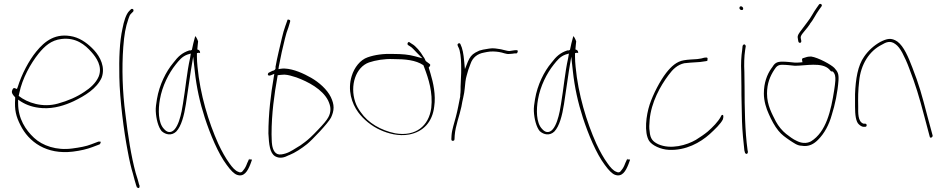

<svg xmlns="http://www.w3.org/2000/svg" viewBox="-20 -741 4797 975"><path d="M42 -282C36 -270 47 -257 57 -247V-239C53 -181 62 -149 83 -107C126 -19 217 45 350 29C390 24 423 16 449 6L486 -8C488 -9 490 -12 491 -18C493 -20 493 -21 488 -22H480L443 -8C418 2 385 8 347 13C267 24 196 -1 153 -41C110 -81 72 -138 72 -217V-235L87 -225C116 -207 150 -195 195 -192C255 -188 311 -207 354 -227C412 -255 471 -291 496 -346C516 -400 489 -452 458 -486C430 -516 395 -544 352 -555C263 -576 208 -533 164 -479C127 -434 90 -364 70 -299L66 -289L56 -293C49 -296 46 -292 42 -283ZM75 -254 78 -268C93 -343 136 -419 176 -469C207 -507 240 -537 292 -543C365 -552 412 -514 445 -476C468 -450 502 -404 481 -352C467 -319 437 -293 409 -275C371 -249 325 -229 274 -215C196 -193 119 -219 75 -254ZM78 -268Z M586 -350C588 -236 609 -74 628 24C637 74 646 112 655 141C663 170 667 188 670 195V196L675 210C683 216 689 216 689 203L685 192V191C683 182 678 165 669 137C646 52 630 -51 617 -161C602 -272 598 -394 606 -502C611 -566 617 -601 632 -645C636 -657 639 -666 647 -673L656 -682C657 -683 658 -686 658 -688C658 -693 655 -696 650 -696C648 -696 646 -695 645 -694L636 -685C620 -669 609 -633 602 -596C587 -529 584 -444 586 -350Z M771 -176C773 -136 784 -95 801 -75C822 -56 852 -51 875 -73C901 -100 915 -155 924 -212C933 -267 940 -325 949 -381L961 -453L969 -380C978 -297 995 -220 1020 -143C1047 -60 1088 39 1131 96C1152 125 1169 142 1184 147C1219 159 1237 129 1251 94L1259 72C1261 70 1258 69 1253 68C1247 72 1246 69 1245 63V66L1235 88C1230 102 1224 114 1216 123C1209 135 1200 137 1189 131C1175 126 1160 110 1144 87C1126 62 1107 29 1088 -12C1039 -121 996 -262 983 -402C981 -421 980 -438 980 -453V-471L988 -473C994 -473 996 -472 996 -471V-473C996 -482 993 -487 982 -490C983 -507 985 -518 986 -531C981 -545 975 -555 972 -558C972 -557 970 -553 969 -549C966 -539 957 -503 954 -486L953 -488C949 -484 949 -485 941 -485C905 -473 885 -455 860 -422C823 -378 789 -310 777 -238C773 -214 770 -194 771 -176ZM792 -236C804 -305 837 -369 872 -413C889 -434 904 -454 932 -464L949 -469L945 -445C929 -375 922 -290 909 -214C904 -180 885 -61 835 -71C827 -73 820 -78 813 -86C782 -117 783 -186 792 -236Z M1341 -367C1337 -357 1348 -355 1356 -359L1373 -366L1370 -348C1355 -262 1343 -162 1343 -63C1346 -7 1350 37 1378 53C1400 65 1423 60 1447 47H1448C1480 34 1511 13 1539 -9C1564 -29 1647 -116 1661 -144C1669 -161 1674 -178 1674 -195C1674 -212 1669 -229 1660 -248C1641 -287 1600 -323 1560 -346C1523 -367 1472 -391 1425 -393C1419 -393 1413 -393 1407 -392L1394 -390L1396 -404C1405 -453 1416 -501 1427 -545C1432 -565 1437 -583 1445 -603L1453 -630C1454 -633 1454 -635 1453 -638C1452 -640 1439 -645 1439 -638V-637L1429 -609C1422 -590 1417 -571 1412 -550C1401 -502 1388 -452 1379 -401V-400C1379 -400 1383 -389 1370 -383C1370 -383 1364 -381 1363 -381L1345 -372C1343 -371 1343 -371 1341 -367ZM1359 -59V-60C1359 -164 1373 -263 1389 -352L1390 -359C1401 -360 1411 -362 1424 -362H1425C1444 -361 1463 -355 1485 -348C1545 -326 1617 -288 1646 -231C1653 -216 1658 -201 1658 -187C1658 -173 1655 -159 1647 -145C1639 -130 1621 -109 1594 -81C1567 -52 1544 -31 1529 -20C1514 -8 1498 3 1483 11C1462 24 1440 39 1409 43C1377 48 1366 20 1362 -4C1359 -23 1360 -44 1359 -59Z M1766 -355C1744 -284 1766 -216 1799 -171C1825 -135 1868 -100 1911 -81C1950 -63 2005 -48 2058 -58C2130 -72 2176 -122 2185 -200C2194 -258 2180 -322 2166 -368L2157 -398C2161 -402 2169 -411 2162 -416L2142 -431C2138 -438 2136 -447 2130 -453C2116 -478 2091 -508 2072 -518L2060 -526C2057 -529 2054 -528 2051 -524C2045 -513 2056 -510 2062 -506C2073 -500 2086 -484 2098 -472L2125 -445L2088 -455C2056 -464 2020 -467 1978 -467C1928 -469 1884 -463 1847 -450C1809 -437 1779 -398 1766 -355ZM1784 -223C1756 -306 1786 -400 1854 -424C1887 -435 1932 -443 1977 -441C2038 -441 2091 -436 2130 -410L2135 -397C2156 -342 2179 -271 2170 -193C2158 -102 2091 -46 1987 -64C1914 -79 1849 -117 1812 -171C1801 -186 1790 -204 1784 -223ZM1977 -441Z M2272 -35C2272 -28 2275 -26 2278 -26C2285 -26 2287 -27 2288 -34L2289 -53C2293 -104 2313 -151 2323 -199C2328 -232 2338 -263 2340 -292C2342 -314 2344 -339 2350 -358L2358 -386L2369 -416C2380 -449 2404 -468 2438 -474L2453 -477C2473 -481 2495 -480 2514 -477C2535 -474 2550 -465 2566 -467H2567C2575 -467 2589 -469 2594 -470H2603C2610 -472 2613 -489 2602 -486H2595C2586 -484 2576 -484 2568 -482H2566C2560 -482 2556 -483 2552 -484L2535 -488C2528 -490 2523 -491 2516 -492L2495 -495C2475 -498 2453 -492 2433 -489L2414 -484L2394 -474C2375 -463 2366 -451 2356 -428L2341 -390L2337 -431C2334 -466 2329 -495 2318 -517C2314 -527 2300 -518 2304 -511V-510C2306 -503 2311 -498 2314 -485C2321 -457 2322 -423 2322 -389C2322 -375 2322 -364 2321 -351C2321 -332 2319 -317 2319 -302V-284C2319 -275 2318 -266 2317 -258V-251C2310 -217 2304 -181 2295 -148C2287 -116 2275 -83 2273 -54ZM2323 -189Z M2691 -176C2693 -136 2704 -95 2721 -75C2742 -56 2772 -51 2795 -73C2821 -100 2835 -155 2844 -212C2853 -267 2860 -325 2869 -381L2881 -453L2889 -380C2898 -297 2915 -220 2940 -143C2967 -60 3008 39 3051 96C3072 125 3089 142 3104 147C3139 159 3157 129 3171 94L3179 72C3181 70 3178 69 3173 68C3167 72 3166 69 3165 63V66L3155 88C3150 102 3144 114 3136 123C3129 135 3120 137 3109 131C3095 126 3080 110 3064 87C3046 62 3027 29 3008 -12C2959 -121 2916 -262 2903 -402C2901 -421 2900 -438 2900 -453V-471L2908 -473C2914 -473 2916 -472 2916 -471V-473C2916 -482 2913 -487 2902 -490C2903 -507 2905 -518 2906 -531C2901 -545 2895 -555 2892 -558C2892 -557 2890 -553 2889 -549C2886 -539 2877 -503 2874 -486L2873 -488C2869 -484 2869 -485 2861 -485C2825 -473 2805 -455 2780 -422C2743 -378 2709 -310 2697 -238C2693 -214 2690 -194 2691 -176ZM2712 -236C2724 -305 2757 -369 2792 -413C2809 -434 2824 -454 2852 -464L2869 -469L2865 -445C2849 -375 2842 -290 2829 -214C2824 -180 2805 -61 2755 -71C2747 -73 2740 -78 2733 -86C2702 -117 2703 -186 2712 -236Z M3276 -26C3291 -3 3334 18 3377 20C3463 24 3536 -17 3584 -60C3609 -83 3640 -112 3651 -135C3655 -149 3653 -156 3651 -157H3650C3648 -160 3642 -155 3640 -148C3626 -122 3600 -96 3574 -73C3556 -58 3536 -45 3514 -31C3468 -4 3386 20 3322 -9C3296 -22 3282 -35 3279 -74C3276 -90 3277 -110 3279 -132C3287 -222 3333 -304 3375 -360C3397 -390 3420 -412 3455 -420H3456C3467 -421 3478 -422 3487 -423C3507 -425 3535 -425 3548 -428C3562 -430 3571 -431 3572 -432V-433C3576 -450 3571 -450 3557 -448H3556C3545 -445 3540 -443 3521 -441C3495 -439 3476 -439 3453 -435C3416 -429 3389 -404 3363 -371C3332 -331 3297 -264 3279 -210C3261 -155 3250 -69 3276 -26Z M3735 -700C3735 -695 3740 -690 3746 -690C3752 -690 3754 -692 3754 -698C3754 -703 3748 -709 3743 -709C3738 -709 3735 -706 3735 -700ZM3744 -376C3744 -352 3745 -328 3745 -301C3745 -274 3745 -246 3746 -216L3748 -124C3749 -84 3756 -8 3760 23L3763 34C3763 36 3763 36 3767 39C3774 44 3778 36 3778 30L3776 20V19C3763 -73 3761 -196 3761 -301C3761 -328 3760 -352 3760 -376C3758 -414 3759 -455 3764 -487L3767 -506C3767 -507 3767 -509 3765 -512C3759 -520 3753 -513 3751 -508L3749 -489V-488C3744 -456 3742 -417 3744 -376Z M3859 -266C3859 -228 3871 -190 3884 -162C3897 -132 3914 -100 3933 -77C3950 -56 3968 -44 3991 -28C4010 -16 4029 -1 4050 -1C4088 6 4114 -11 4134 -31C4166 -63 4190 -107 4204 -158C4204 -159 4203 -156 4204 -158C4220 -208 4234 -274 4238 -333C4240 -367 4234 -377 4217 -396C4202 -412 4135 -449 4099 -454C4090 -454 4080 -453 4072 -450L4059 -446H4058C4055 -445 4052 -442 4053 -436L4055 -425L4044 -424C4034 -423 4025 -423 4018 -423H4017C3996 -425 3974 -428 3953 -428C3922 -428 3913 -419 3899 -396H3898V-395C3875 -363 3859 -320 3859 -266ZM3875 -266C3875 -318 3891 -355 3912 -387C3922 -402 3929 -412 3952 -412C3975 -412 3994 -409 4017 -407C4071 -407 4153 -427 4191 -389C4197 -383 4198 -378 4205 -378H4209C4221 -366 4223 -352 4222 -332C4221 -318 4219 -302 4216 -283C4200 -180 4176 -71 4098 -23C4073 -10 4047 -15 4027 -25C4006 -34 3988 -49 3972 -61C3952 -77 3933 -100 3920 -124C3901 -162 3875 -206 3875 -266ZM4032 -542 4034 -531C4036 -520 4051 -521 4049 -534L4047 -544C4046 -548 4045 -552 4048 -559C4051 -566 4057 -573 4066 -584C4077 -597 4086 -608 4093 -619V-620C4108 -637 4123 -669 4139 -691L4152 -709C4158 -718 4145 -726 4139 -718L4127 -701C4112 -681 4098 -651 4080 -629C4070 -614 4040 -578 4034 -566V-565C4030 -558 4030 -552 4032 -543Z M4322 -200C4322 -159 4326 -122 4342 -109C4350 -101 4360 -97 4365 -97H4373C4378 -97 4381 -100 4381 -105C4381 -110 4378 -113 4373 -113H4365C4335 -123 4338 -170 4338 -200C4338 -221 4337 -242 4338 -263C4339 -284 4340 -306 4343 -329C4351 -414 4394 -482 4458 -514C4478 -526 4501 -537 4527 -517C4540 -508 4551 -493 4562 -473C4574 -450 4586 -424 4597 -394C4630 -308 4646 -256 4675 -146L4701 -48C4703 -35 4718 -45 4716 -53L4690 -149C4661 -261 4647 -311 4613 -398C4593 -450 4570 -506 4537 -530C4506 -551 4484 -545 4450 -528C4418 -510 4389 -484 4368 -453C4336 -408 4325 -340 4322 -263Z"/></svg>

Font: Stray Cat
Style: ExLt
Weight: 200
Version: Version 1.0